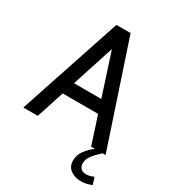

<svg xmlns="http://www.w3.org/2000/svg" viewBox="-215 -815 1023 1138"><g transform="rotate(30 297.0 -246.0)"><path d="M426.5 -189H151.5V-275H426.5ZM274.5 -607.5H303.5L106.5 0H7.5L240.5 -700H337.5L570.5 0H471.5ZM497.5 0H550.5Q518 28.5 497.8 54.5Q477.5 80.5 477.5 109.5Q477.5 133 490.8 145Q504 157 525.5 157Q540.5 157 553.2 153.5Q566 150 578.5 144L593.5 192Q581 198 562 203Q543 208 519 208Q478 208 448.8 186.2Q419.5 164.5 419.5 123.5Q419.5 84 444.2 52.5Q469 21 497.5 0Z"/></g></svg>

Font: Cabin
Style: Regular
Weight: 400
Width: 4
Designer: Pablo Impallari
Foundry: Pablo Impallari. http://www.impallari.com Igino Marini. http://www.ikern.com
Version: Version 3.001